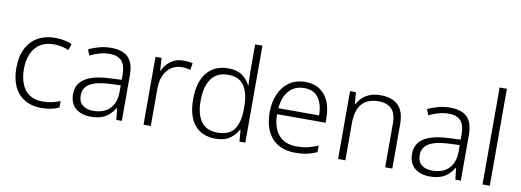

<svg xmlns="http://www.w3.org/2000/svg" viewBox="-60 -1116 4023 1482"><g transform="rotate(10 1951.0 -375.0)"><path d="M301 10Q224 10 169 -22.5Q114 -55 85.5 -116Q57 -177 57 -263Q57 -353 89.5 -415.5Q122 -478 179 -510Q236 -542 313 -542Q351 -542 385 -535Q419 -528 445 -516L429 -467Q402 -478 371 -484.5Q340 -491 312 -491Q249 -491 205.5 -463.5Q162 -436 139 -385Q116 -334 116 -264Q116 -198 136 -147.5Q156 -97 196.5 -69Q237 -41 301 -41Q341 -41 375.5 -49Q410 -57 438 -69V-18Q412 -6 378.5 2Q345 10 301 10Z M688 10Q612 10 567.5 -28.5Q523 -67 523 -139Q523 -219 588 -260.5Q653 -302 777 -307L874 -312V-349Q874 -428 842.5 -460.5Q811 -493 750 -493Q709 -493 671 -482.5Q633 -472 595 -453L577 -499Q615 -517 659.5 -529Q704 -541 752 -541Q842 -541 886 -497.5Q930 -454 930 -358V0H887L877 -90H874Q855 -60 830.5 -37.5Q806 -15 771.5 -2.5Q737 10 688 10ZM698 -38Q782 -38 828 -85.5Q874 -133 874 -217V-269L784 -265Q683 -260 633 -229.5Q583 -199 583 -139Q583 -90 613.5 -64Q644 -38 698 -38Z M1100 0V-532H1148L1154 -433H1157Q1177 -478 1218 -509.5Q1259 -541 1319 -541Q1338 -541 1356.5 -539Q1375 -537 1391 -533L1382 -480Q1366 -484 1350 -486.5Q1334 -489 1316 -489Q1268 -489 1232 -464.5Q1196 -440 1176.5 -396Q1157 -352 1157 -292V0Z M1665 10Q1558 10 1500.5 -59Q1443 -128 1443 -261Q1443 -398 1503.5 -470Q1564 -542 1670 -542Q1737 -542 1779 -513Q1821 -484 1841 -441H1845Q1844 -464 1842.5 -493Q1841 -522 1841 -545V-760H1898V0H1852L1844 -93H1841Q1820 -51 1778 -20.5Q1736 10 1665 10ZM1672 -39Q1765 -39 1803.5 -95Q1842 -151 1842 -257V-266Q1842 -376 1803.5 -434.5Q1765 -493 1676 -493Q1591 -493 1546.5 -432.5Q1502 -372 1502 -260Q1502 -152 1544 -95.5Q1586 -39 1672 -39Z M2290 10Q2210 10 2154.5 -23Q2099 -56 2070.5 -117.5Q2042 -179 2042 -262Q2042 -343 2069.5 -406.5Q2097 -470 2149 -506Q2201 -542 2275 -542Q2343 -542 2389 -510.5Q2435 -479 2458 -424Q2481 -369 2481 -298V-259H2101Q2102 -153 2151 -96.5Q2200 -40 2292 -40Q2341 -40 2378 -48.5Q2415 -57 2459 -76V-24Q2420 -7 2380.5 1.5Q2341 10 2290 10ZM2103 -306H2422Q2422 -390 2386 -442Q2350 -494 2274 -494Q2201 -494 2156 -445.5Q2111 -397 2103 -306Z M2625 0V-532H2671L2679 -440H2683Q2698 -470 2723 -493Q2748 -516 2783 -529Q2818 -542 2863 -542Q2954 -542 3002 -495.5Q3050 -449 3050 -348V0H2994V-344Q2994 -421 2959 -457Q2924 -493 2857 -493Q2769 -493 2725.5 -442Q2682 -391 2682 -290V0Z M3345 10Q3269 10 3224.5 -28.5Q3180 -67 3180 -139Q3180 -219 3245 -260.5Q3310 -302 3434 -307L3531 -312V-349Q3531 -428 3499.5 -460.5Q3468 -493 3407 -493Q3366 -493 3328 -482.5Q3290 -472 3252 -453L3234 -499Q3272 -517 3316.5 -529Q3361 -541 3409 -541Q3499 -541 3543 -497.5Q3587 -454 3587 -358V0H3544L3534 -90H3531Q3512 -60 3487.5 -37.5Q3463 -15 3428.5 -2.5Q3394 10 3345 10ZM3355 -38Q3439 -38 3485 -85.5Q3531 -133 3531 -217V-269L3441 -265Q3340 -260 3290 -229.5Q3240 -199 3240 -139Q3240 -90 3270.5 -64Q3301 -38 3355 -38Z M3757 0V-760H3814V0Z"/></g></svg>

Font: Noto Sans Symbols Light
Style: Regular
Weight: 300
Version: Version 2.002